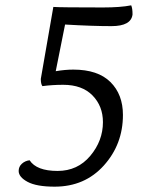

<svg xmlns="http://www.w3.org/2000/svg" viewBox="-20 -690 614 720"><path d="M398 -592Q326 -592 224 -598L189 -423Q224 -429 255 -429Q347 -429 394 -382.5Q441 -336 441 -259Q441 -149 369.5 -69.5Q298 10 185 10Q117 10 83.5 -8Q50 -26 50 -49Q50 -65 62 -76Q74 -87 91 -89Q117 -49 196 -49Q271 -49 318.5 -105.5Q366 -162 366 -232Q366 -292 327 -332Q288 -372 217 -372Q176 -372 139 -367Q133 -375 133 -394Q133 -395 180 -664Q207 -662 366 -662Q432 -662 472 -670Q477 -659 477 -636Q472 -592 398 -592Z"/></svg>

Font: Overlock
Style: Italic
Weight: 400
Designer: Dario Muhafara
Foundry: Dario Manuel Muhafara
Version: Version 1.002